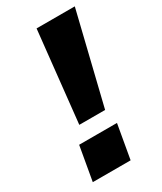

<svg xmlns="http://www.w3.org/2000/svg" viewBox="-177 -752 689 818"><g transform="rotate(-30 168.0 -343.5)"><path d="M100.1 -240.2 147.9 -687H335.9L227.1 -240.2ZM27.8 0 57.1 -167H243.2L213.9 0Z"/></g></svg>

Font: Archivo Expanded
Style: Bold Italic
Weight: 700
Width: 7
Italic angle: -10°
Designer: Hector Gatti
Foundry: Omnibus-Type
Version: Version 2.001